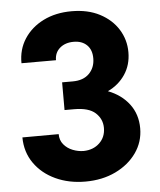

<svg xmlns="http://www.w3.org/2000/svg" viewBox="-53 -774 688 826"><g transform="rotate(-5 291.5 -360.5)"><path d="M282.7 7.8Q211.4 7.8 154.1 -18.8Q96.7 -45.4 63 -93.5Q29.3 -141.6 28.8 -205.1L185.5 -205.6Q185.5 -179.2 200.7 -160.9Q215.8 -142.6 239.3 -133.3Q262.7 -124 287.1 -124Q328.6 -125 355.2 -150.4Q381.8 -175.8 381.8 -215.3Q381.8 -253.9 353 -280.3Q324.2 -306.6 261.7 -306.6H219.7V-426.3H265.6Q311.5 -426.3 336.7 -451.7Q361.8 -477.1 362.3 -516.1Q362.8 -553.7 341.6 -574.7Q320.3 -595.7 284.2 -595.7Q247.6 -595.7 224.6 -575.9Q201.7 -556.2 201.7 -523.4H52.7Q51.8 -582.5 81.8 -628.7Q111.8 -674.8 164.8 -701.2Q217.8 -727.5 286.6 -727.5Q356.9 -727.5 408.2 -700.7Q459.5 -673.8 487.3 -629.2Q515.1 -584.5 515.1 -530.8Q515.1 -476.1 487.5 -434.8Q460 -393.6 412.6 -371.1Q470.2 -349.1 503.7 -304.9Q537.1 -260.7 537.1 -200.2Q537.1 -141.6 503.9 -94.5Q470.7 -47.4 413.3 -19.8Q356 7.8 282.7 7.8Z"/></g></svg>

Font: Reddit Sans ExtraBold
Style: Regular
Weight: 800
Designer: Stephen Hutchings
Foundry: Reddit
Version: Version 1.014; ttfautohint (v1.8.4.7-5d5b)